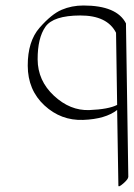

<svg xmlns="http://www.w3.org/2000/svg" viewBox="-20 -396 475 681"><path d="M395.5 -23.9 391.6 -279.8Q360.4 -341.3 264.6 -341.1Q168.9 -340.8 141.1 -301Q113.3 -261.2 113.5 -185.5Q113.8 -109.9 171.4 -56.4Q229 -2.9 296.9 -5.6Q364.7 -8.3 395.5 -23.9ZM395.5 -5.9Q354 26.4 275.1 29.3Q196.3 32.2 137.5 -22.2Q78.6 -76.7 78.4 -163.1Q78.1 -249.5 120.6 -297.9Q163.1 -346.2 198.7 -361.3Q234.4 -376.5 275.9 -376.5Q394.5 -376.5 426.8 -313Q426.8 -312.5 426.8 -311.5L435.1 231Q435.1 239.3 417.5 254.6Q399.9 270 399.9 262.2Z"/></svg>

Font: ML-NILA06
Style: Regular
Weight: 400
Designer: CLT@C-DIT
Version: Version ML-NILA06 1.0